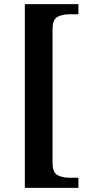

<svg xmlns="http://www.w3.org/2000/svg" viewBox="-20 -780 436 928"><path d="M100 128V-760H359V-711H316Q282 -711 258 -698.5Q234 -686 234 -639V7Q234 54 258 66.5Q282 79 316 79H359V128Z"/></svg>

Font: Noto Naskh Arabic SemiBold
Style: Regular
Weight: 600
Designer: Monotype Design Team, David Williams, Mohamad Dakak and Nizar Qandah
Foundry: Monotype Imaging Inc.
Version: Version 2.016